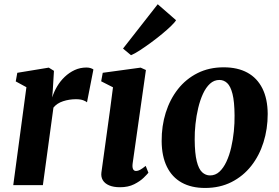

<svg xmlns="http://www.w3.org/2000/svg" viewBox="-20 -894 1348 927"><path d="M44 0 107.5 -473 56 -501 63.5 -542.5 215.5 -567.5 240.5 -552 235 -461 232 -423.5Q240.5 -451 255.8 -476.8Q271 -502.5 292.5 -523Q314 -543.5 340.5 -555.8Q367 -568 397.5 -568Q409.5 -568 418.5 -564.8Q427.5 -561.5 431 -558.5L400 -400Q396.5 -404 382.8 -409.5Q369 -415 346.5 -415Q330.5 -415 314.8 -412.5Q299 -410 284.5 -405.2Q270 -400.5 258.2 -392.8Q246.5 -385 238 -374.5L187 0Z M559.5 10Q528 10 507 1Q486 -8 476.5 -23.8Q467 -39.5 469.5 -60.5Q472.5 -83.5 477 -115Q481.5 -146.5 486.8 -185.8Q492 -225 498.5 -270.8Q505 -316.5 511.8 -367.2Q518.5 -418 525.5 -472.5L468.5 -501.5L476 -542.5L659 -567.5L684.5 -556L620.5 -105.5Q618 -87.5 622.2 -78Q626.5 -68.5 637 -68.5Q646 -68.5 656.2 -74Q666.5 -79.5 683.5 -93L696.5 -60Q691 -53 673.8 -36Q656.5 -19 627.8 -4.5Q599 10 559.5 10ZM574 -659.5 741.5 -873.5 830 -796.5Q824.5 -786.5 806.2 -768.8Q788 -751 762.2 -729.8Q736.5 -708.5 708.5 -688Q680.5 -667.5 655.2 -651Q630 -634.5 612.5 -627.5Z M1060 -569Q1127.5 -569 1174.5 -543.2Q1221.5 -517.5 1246.8 -467.2Q1272 -417 1272.5 -344Q1272.5 -271.5 1252.2 -207Q1232 -142.5 1193 -93Q1154 -43.5 1097.8 -15Q1041.5 13.5 970 13.5Q904 13.5 857.2 -12.5Q810.5 -38.5 785.8 -89Q761 -139.5 760.5 -212.5Q760 -285.5 780.2 -350Q800.5 -414.5 839.2 -463.8Q878 -513 933.8 -541Q989.5 -569 1060 -569ZM1039.5 -508Q1013.5 -508 993.8 -489.8Q974 -471.5 960 -441Q946 -410.5 937 -372.8Q928 -335 923.8 -295.2Q919.5 -255.5 920 -219.5Q920.5 -153 930 -115.2Q939.5 -77.5 956.2 -62.2Q973 -47 994 -47Q1020 -47 1039.5 -65Q1059 -83 1073.2 -113.5Q1087.5 -144 1096.2 -182Q1105 -220 1109 -260Q1113 -300 1112.5 -336.5Q1112 -403.5 1102.5 -440.8Q1093 -478 1076.8 -493Q1060.5 -508 1039.5 -508Z"/></svg>

Font: Merriweather ExtraBold
Style: Italic
Weight: 800
Italic angle: -7.8°
Version: Version 2.101